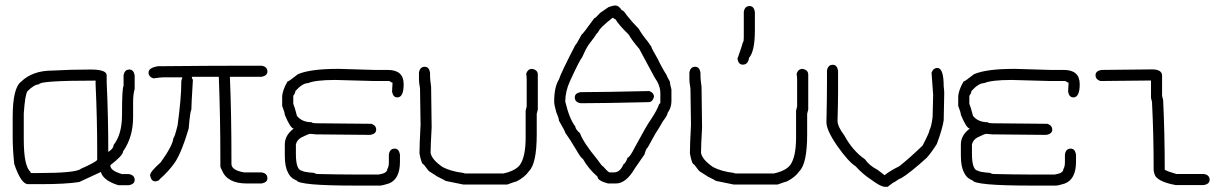

<svg xmlns="http://www.w3.org/2000/svg" viewBox="-20 -700 4540 710"><path d="M315.9 -442.9Q374.5 -442.9 374.5 -421.4V-396Q380.4 -268.1 380.4 -138.2Q399.9 -150.4 399.9 -163.6Q431.2 -203.1 431.2 -274.9Q431.2 -375 437 -382.3V-421.4Q440.4 -442.9 458.5 -442.9Q474.1 -442.9 478 -421.4V-370.6Q472.2 -352.5 472.2 -321.8V-267.1Q472.2 -192.9 435.1 -140.1Q435.1 -125.5 388.2 -89.4V-87.4Q388.2 -68.8 431.2 -56.2H456.5Q478 -52.7 478 -34.7Q478 -19 456.5 -15.1H417.5Q367.2 -30.8 355 -58.1Q355 -60.1 353 -64Q273.9 -26.9 272.9 -26.9Q223.6 -19 130.4 -19H83.5Q58.1 -19 32.7 -93.3Q26.9 -147.5 26.9 -192.9V-267.1Q26.9 -375 58.1 -397.9Q100.1 -439 173.3 -439Q239.3 -442.9 315.9 -442.9ZM67.9 -185.1Q67.9 -84 93.3 -64V-60.1H120.6Q261.7 -60.1 278.8 -75.7Q335 -100.6 339.4 -108.9V-144Q339.4 -261.2 333.5 -388.2V-401.9H331.5Q124.5 -401.9 124.5 -388.2Q107.4 -388.2 81.5 -362.8Q72.8 -350.6 67.9 -280.8Z M882.8 -457H947.3Q968.8 -453.6 968.8 -435.5Q968.8 -419.9 947.3 -416H830.1Q835.9 -283.2 835.9 -101.6V-93.8Q835.9 -70.3 882.8 -62.5H947.3Q968.8 -59.1 968.8 -41Q968.8 -25.4 947.3 -21.5H892.6Q820.3 -21.5 800.8 -70.3Q794.9 -80.1 794.9 -85.9V-107.4Q794.9 -269 789.1 -416H689.5Q689.9 -406.2 693.4 -406.2Q687.5 -310.1 687.5 -293Q683.6 -293 677.7 -224.6Q652.3 -138.2 627 -99.6Q603.5 -65.9 570.3 -37.1Q570.3 -32.2 554.7 -29.3Q539.1 -29.3 535.2 -50.8V-52.7Q535.2 -64.9 574.2 -99.6Q619.6 -163.1 621.1 -189.5Q625 -189.5 636.7 -236.3Q650.4 -337.4 650.4 -394.5V-400.4L654.3 -414.1H585.9Q574.7 -414.1 546.9 -410.2Q529.3 -416.5 529.3 -431.6Q529.3 -449.7 564.5 -455.1Q763.7 -457 882.8 -457Z M1228.5 -445.3H1234.4Q1351.6 -441.4 1365.2 -441.4H1414.1Q1472.7 -441.4 1472.7 -388.7Q1472.7 -339.8 1449.2 -339.8Q1433.6 -339.8 1429.7 -361.3Q1429.7 -367.7 1431.6 -394.5Q1427.2 -394.5 1419.9 -400.4H1363.3Q1235.4 -404.3 1222.7 -404.3H1218.8Q1147 -404.3 1119.1 -392.6Q1098.6 -392.6 1072.3 -363.3Q1072.3 -356 1064.5 -345.7V-316.4Q1069.8 -304.2 1078.1 -271.5Q1096.7 -248 1132.8 -248Q1132.8 -244.1 1156.2 -244.1Q1307.6 -242.2 1353.5 -242.2Q1371.1 -235.8 1371.1 -220.7Q1371.1 -205.1 1349.6 -201.2Q1313 -201.2 1148.4 -203.1Q1131.3 -205.1 1127 -205.1Q1120.1 -204.6 1093.8 -191.4Q1078.1 -182.6 1074.2 -166V-130.9Q1074.2 -69.8 1097.7 -68.4Q1100.1 -64 1142.6 -60.5Q1142.6 -58.6 1152.3 -56.6Q1236.3 -54.7 1281.2 -54.7H1380.9Q1412.1 -59.6 1412.1 -74.2Q1418 -84 1418 -99.6V-128.9Q1421.4 -150.4 1439.5 -150.4Q1455.1 -150.4 1459 -128.9V-101.6Q1459 -37.6 1418 -21.5Q1392.6 -13.7 1386.7 -13.7H1293Q1084.5 -13.7 1076.2 -33.2Q1054.2 -41 1044.9 -62.5Q1033.2 -83 1033.2 -125V-166Q1033.2 -200.2 1066.4 -224.6Q1054.2 -224.6 1033.2 -275.4Q1033.2 -283.2 1023.4 -308.6V-339.8Q1023.4 -364.7 1043 -398.4Q1047.4 -398.4 1082 -425.8Q1128.4 -445.3 1228.5 -445.3Z M1550.8 -453.1Q1566.4 -453.1 1570.3 -431.6V-418Q1570.3 -406.7 1574.2 -378.9Q1574.2 -349.6 1576.2 -228.5Q1572.3 -160.6 1572.3 -134.8Q1576.7 -109.4 1617.2 -82Q1647 -66.4 1693.4 -60.5Q1696.8 -58.6 1701.2 -58.6H1841.8Q1885.7 -68.4 1902.3 -89.8Q1923.8 -120.1 1923.8 -191.4V-291Q1923.8 -293 1927.7 -306.6V-406.2Q1927.7 -414.6 1925.8 -427.7Q1932.1 -445.3 1947.3 -445.3Q1968.8 -441.9 1968.8 -423.8V-294.9Q1968.8 -293 1964.8 -279.3V-203.1Q1964.8 -94.2 1935.5 -66.4Q1921.4 -45.4 1890.6 -29.3Q1887.7 -29.3 1855.5 -17.6H1693.4L1627 -31.2Q1626 -33.2 1597.7 -46.9L1570.3 -64.5Q1566.4 -64.5 1546.9 -91.8Q1538.6 -91.8 1531.2 -132.8Q1531.2 -164.1 1535.2 -238.3Q1533.2 -340.3 1533.2 -373Q1529.3 -395.5 1529.3 -404.3V-431.6Q1532.7 -453.1 1550.8 -453.1Z M2253.9 -679.7H2255.9Q2268.1 -679.7 2279.3 -662.1Q2286.1 -662.1 2296.9 -644.5Q2317.9 -617.7 2341.8 -593.8Q2355 -570.8 2375 -546.9L2388.7 -527.3Q2388.7 -522 2412.1 -482.4Q2427.2 -450.2 2445.3 -421.9Q2445.3 -418.9 2457 -398.4Q2457 -391.1 2462.9 -369.1V-326.2Q2462.9 -302.2 2449.2 -283.2Q2447.3 -271.5 2431.6 -252Q2416 -224.1 2404.3 -207L2375 -154.3Q2369.1 -150.9 2363.3 -128.9L2328.1 -78.1Q2295.4 -21.5 2257.8 -21.5H2228.5Q2189.5 -31.7 2189.5 -46.9Q2156.7 -74.7 2134.8 -113.3Q2129.4 -113.3 2109.4 -148.4Q2086.9 -186.5 2070.3 -209Q2070.3 -213.9 2046.9 -253.9Q2046.9 -262.7 2037.1 -285.2Q2029.3 -312 2029.3 -324.2Q2029.3 -378.4 2046.9 -406.2Q2053.7 -429.2 2107.4 -533.2Q2110.4 -533.7 2130.9 -572.3Q2134.3 -572.3 2177.7 -632.8Q2182.1 -632.8 2199.2 -652.3L2230.5 -673.8Q2248 -679.7 2253.9 -679.7ZM2070.3 -324.2Q2085.9 -259.3 2107.4 -232.4Q2107.4 -222.7 2125 -207Q2136.2 -174.3 2189.5 -109.4Q2206.5 -84.5 2210.9 -84Q2229.5 -62.5 2234.4 -62.5H2250Q2272.9 -62.5 2285.2 -91.8Q2294.4 -97.7 2300.8 -117.2Q2308.6 -117.2 2328.1 -156.2Q2371.1 -236.3 2386.7 -257.8Q2410.2 -293 2418 -316.4Q2421.9 -316.4 2421.9 -320.3V-355.5Q2421.9 -384.3 2400.4 -414.1L2343.8 -519.5Q2318.4 -548.8 2304.7 -572.3Q2268.1 -607.9 2255.9 -628.9Q2252.4 -628.9 2246.1 -634.8Q2196.8 -596.7 2191.4 -580.1Q2188.5 -580.1 2177.7 -562.5L2154.3 -531.2Q2146.5 -519.5 2132.8 -488.3Q2123.5 -478 2087.9 -400.4Q2070.3 -362.3 2070.3 -324.2ZM2380.9 -363.3Q2398.4 -356.9 2398.4 -341.8Q2392.6 -322.3 2378.9 -322.3Q2213.9 -318.4 2142.6 -318.4H2127Q2105.5 -321.8 2105.5 -339.8Q2105.5 -355.5 2127 -359.4H2144.5Q2207 -359.4 2380.9 -363.3Z M2550.8 -453.1Q2566.4 -453.1 2570.3 -431.6V-418Q2570.3 -406.7 2574.2 -378.9Q2574.2 -349.6 2576.2 -228.5Q2572.3 -160.6 2572.3 -134.8Q2576.7 -109.4 2617.2 -82Q2647 -66.4 2693.4 -60.5Q2696.8 -58.6 2701.2 -58.6H2841.8Q2885.7 -68.4 2902.3 -89.8Q2923.8 -120.1 2923.8 -191.4V-291Q2923.8 -293 2927.7 -306.6V-406.2Q2927.7 -414.6 2925.8 -427.7Q2932.1 -445.3 2947.3 -445.3Q2968.8 -441.9 2968.8 -423.8V-294.9Q2968.8 -293 2964.8 -279.3V-203.1Q2964.8 -94.2 2935.5 -66.4Q2921.4 -45.4 2890.6 -29.3Q2887.7 -29.3 2855.5 -17.6H2693.4L2627 -31.2Q2626 -33.2 2597.7 -46.9L2570.3 -64.5Q2566.4 -64.5 2546.9 -91.8Q2538.6 -91.8 2531.2 -132.8Q2531.2 -164.1 2535.2 -238.3Q2533.2 -340.3 2533.2 -373Q2529.3 -395.5 2529.3 -404.3V-431.6Q2532.7 -453.1 2550.8 -453.1ZM2752 -677.7Q2767.6 -677.7 2771.5 -656.2V-587.9Q2771.5 -510.7 2750 -486.3Q2746.6 -460.9 2726.6 -460.9Q2710.9 -460.9 2707 -482.4Q2726.6 -538.1 2726.6 -543Q2730.5 -543 2730.5 -566.4V-656.2Q2733.9 -677.7 2752 -677.7Z M3059.6 -460.4Q3075.2 -460.4 3079.1 -439V-360.8Q3079.1 -321.3 3077.1 -253.4Q3077.1 -232.4 3102.5 -198.7Q3133.3 -142.1 3178.7 -110.8Q3194.8 -87.4 3225.6 -71.8L3251 -52.2Q3271.5 -68.4 3305.7 -85.4Q3342.8 -114.7 3391.6 -161.6Q3417 -210.4 3417 -218.3Q3424.3 -231.4 3428.7 -267.1Q3428.7 -281.7 3430.7 -349.1L3424.8 -431.2Q3431.2 -448.7 3446.3 -448.7Q3469.7 -448.7 3469.7 -380.4Q3471.7 -367.7 3471.7 -355Q3469.7 -280.8 3469.7 -255.4Q3465.8 -226.1 3444.3 -167.5Q3423.8 -135.3 3407.2 -116.7Q3344.2 -59.6 3311.5 -40.5Q3307.1 -40.5 3288.1 -26.9Q3284.7 -26.9 3262.7 -9.3H3249Q3232.9 -12.2 3200.2 -36.6Q3172.4 -54.2 3143.6 -85.4Q3116.2 -103 3075.2 -161.6Q3036.1 -218.8 3036.1 -247.6Q3038.1 -339.8 3038.1 -392.1V-439Q3041.5 -460.4 3059.6 -460.4Z M3728.5 -445.3H3734.4Q3851.6 -441.4 3865.2 -441.4H3914.1Q3972.7 -441.4 3972.7 -388.7Q3972.7 -339.8 3949.2 -339.8Q3933.6 -339.8 3929.7 -361.3Q3929.7 -367.7 3931.6 -394.5Q3927.2 -394.5 3919.9 -400.4H3863.3Q3735.4 -404.3 3722.7 -404.3H3718.8Q3647 -404.3 3619.1 -392.6Q3598.6 -392.6 3572.3 -363.3Q3572.3 -356 3564.5 -345.7V-316.4Q3569.8 -304.2 3578.1 -271.5Q3596.7 -248 3632.8 -248Q3632.8 -244.1 3656.2 -244.1Q3807.6 -242.2 3853.5 -242.2Q3871.1 -235.8 3871.1 -220.7Q3871.1 -205.1 3849.6 -201.2Q3813 -201.2 3648.4 -203.1Q3631.3 -205.1 3627 -205.1Q3620.1 -204.6 3593.8 -191.4Q3578.1 -182.6 3574.2 -166V-130.9Q3574.2 -69.8 3597.7 -68.4Q3600.1 -64 3642.6 -60.5Q3642.6 -58.6 3652.3 -56.6Q3736.3 -54.7 3781.2 -54.7H3880.9Q3912.1 -59.6 3912.1 -74.2Q3918 -84 3918 -99.6V-128.9Q3921.4 -150.4 3939.5 -150.4Q3955.1 -150.4 3959 -128.9V-101.6Q3959 -37.6 3918 -21.5Q3892.6 -13.7 3886.7 -13.7H3793Q3584.5 -13.7 3576.2 -33.2Q3554.2 -41 3544.9 -62.5Q3533.2 -83 3533.2 -125V-166Q3533.2 -200.2 3566.4 -224.6Q3554.2 -224.6 3533.2 -275.4Q3533.2 -283.2 3523.4 -308.6V-339.8Q3523.4 -364.7 3543 -398.4Q3547.4 -398.4 3582 -425.8Q3628.4 -445.3 3728.5 -445.3Z M4240.2 -443.4Q4277.3 -443.4 4277.3 -419.9V-345.7Q4281.2 -332 4281.2 -330.1Q4287.1 -207 4287.1 -72.3Q4297.4 -65.9 4330.1 -56.6H4431.6Q4453.1 -53.2 4453.1 -35.2Q4453.1 -19.5 4431.6 -15.6H4328.1Q4271 -25.9 4253.9 -46.9Q4246.1 -59.1 4246.1 -74.2Q4246.1 -201.2 4240.2 -318.4V-322.3Q4236.3 -335.9 4236.3 -337.9V-402.3Q4098.6 -400.4 4048.8 -400.4Q4031.2 -406.7 4031.2 -421.9Q4031.2 -437.5 4052.7 -441.4Q4090.8 -441.4 4240.2 -443.4Z"/></svg>

Font: CEF Fonts CJK Mono
Style: Regular
Weight: 400
Designer: PartyBoss (派对大魔王)
Version: Release 2.25